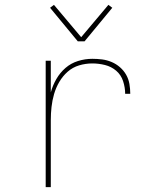

<svg xmlns="http://www.w3.org/2000/svg" viewBox="-20 -770 640 790"><path d="M168 0V-520H189V-390Q197 -419 212 -445Q227 -471 249.5 -490.5Q272 -510 301 -519Q330 -528 360 -528Q380 -528 400 -525.5Q420 -523 439 -515Q458 -507 473.5 -493.5Q489 -480 499 -462.5Q509 -445 512.5 -424.5Q516 -404 516 -384H495Q495 -410 486.5 -436Q478 -462 458 -479Q438 -496 412 -502.5Q386 -509 360 -509Q332 -509 305.5 -501Q279 -493 258.5 -475Q238 -457 224 -433Q210 -409 202.5 -383Q195 -357 192 -330Q189 -303 189 -276V0ZM300 -600 186 -738 202 -750 314 -617 426 -750 442 -738 328 -600Z"/></svg>

Font: Iosevka Thin Extended
Style: Regular
Weight: 100
Width: 7
Monospace: yes
Designer: Belleve Invis
Foundry: Belleve Invis
Version: Version 32.5.0; ttfautohint (v1.8.4)